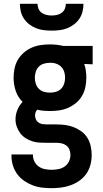

<svg xmlns="http://www.w3.org/2000/svg" viewBox="-20 -760 540 1003"><path d="M250 223Q225 223 199.5 220Q174 217 150.5 208Q127 199 106 184.5Q85 170 70 149.5Q55 129 47.5 104.5Q40 80 40 55V47H152V50Q152 68 160 84Q168 100 182.5 110Q197 120 214.5 123.5Q232 127 250 127Q267 127 285 123.5Q303 120 317.5 110Q332 100 340 83.5Q348 67 348 50Q348 36 343 22.5Q338 9 327 0.5Q316 -8 302.5 -11Q289 -14 275 -14H225Q206 -14 186.5 -15Q167 -16 148.5 -22Q130 -28 113.5 -38.5Q97 -49 85.5 -64.5Q74 -80 67.5 -98.5Q61 -117 61 -136Q61 -162 71 -186Q81 -210 98 -228Q73 -252 62 -285.5Q51 -319 51 -354Q51 -378 56 -402.5Q61 -427 73.5 -448Q86 -469 104.5 -485Q123 -501 145.5 -511Q168 -521 192.5 -524.5Q217 -528 241 -528Q259 -528 276.5 -526Q294 -524 311 -520H464V-424L420 -426Q426 -409 428.5 -390.5Q431 -372 431 -354Q431 -330 426 -305.5Q421 -281 409 -260Q397 -239 378 -223Q359 -207 336.5 -197Q314 -187 290 -183.5Q266 -180 241 -180Q224 -180 207 -181.5Q190 -183 174 -187Q169 -181 166 -173Q163 -165 163 -157Q163 -146 168 -135.5Q173 -125 182.5 -119Q192 -113 203 -111.5Q214 -110 225 -110H275Q298 -110 321 -107Q344 -104 365.5 -95.5Q387 -87 406 -73Q425 -59 437 -39Q449 -19 454 4Q459 27 459 50Q459 75 452.5 100.5Q446 126 431.5 147Q417 168 396 183Q375 198 351 207Q327 216 301 219.5Q275 223 250 223ZM241 -276Q257 -276 272.5 -280.5Q288 -285 299 -296Q310 -307 315 -322.5Q320 -338 320 -354Q320 -369 316 -383Q312 -397 302.5 -408Q293 -419 279.5 -425Q266 -431 251 -432H241Q225 -432 209.5 -427.5Q194 -423 183 -412Q172 -401 167 -385.5Q162 -370 162 -354Q162 -338 167 -322.5Q172 -307 183 -296Q194 -285 209.5 -280.5Q225 -276 241 -276ZM250 -600Q229 -600 208.5 -602.5Q188 -605 169 -612.5Q150 -620 133.5 -632.5Q117 -645 105.5 -662Q94 -679 89 -699Q84 -719 84 -740H176Q176 -726 181.5 -713.5Q187 -701 198 -693Q209 -685 222.5 -682Q236 -679 250 -679Q264 -679 277.5 -682Q291 -685 302 -693Q313 -701 318.5 -713.5Q324 -726 324 -740H416Q416 -719 411 -699Q406 -679 394.5 -662Q383 -645 366.5 -632.5Q350 -620 331 -612.5Q312 -605 291.5 -602.5Q271 -600 250 -600Z"/></svg>

Font: Moesevka
Style: Bold
Weight: 700
Monospace: yes
Designer: Belleve Invis
Foundry: Belleve Invis
Version: Version 32.5.0; ttfautohint (v1.8.4)